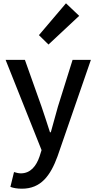

<svg xmlns="http://www.w3.org/2000/svg" viewBox="-20 -914 584 1164"><path d="M113 230C228 230 286 151 329 33L531 -551H420L331 -267C317 -217 302 -163 288 -112H283C266 -164 249 -218 232 -267L131 -551H14L232 -4L220 34C200 93 165 137 106 137C91 137 75 132 65 129L43 219C62 226 84 230 113 230ZM274 -644 460 -818 380 -894 216 -701Z"/></svg>

Font: Noto Sans TC Medium
Style: Regular
Weight: 500
Designer: Ryoko NISHIZUKA 西塚涼子 (kana, bopomofo & ideographs); Paul D. Hunt (Latin, Greek & Cyrillic); Sandoll Communications 산돌커뮤니
Foundry: Adobe
Version: Version 2.004;hotconv 1.0.118;makeotfexe 2.5.65603